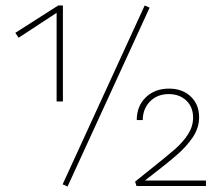

<svg xmlns="http://www.w3.org/2000/svg" viewBox="-20 -680 804 702"><path d="M187 -309V-633L48 -542L36 -560L193 -660H210V-309ZM527 -652 227 2 209 -6 509 -660ZM733 -20V0H479L474 -16L530 -61Q588 -107 618.5 -133.5Q649 -160 667.5 -189Q686 -218 686 -250Q686 -289 661 -312.5Q636 -336 597 -336Q555 -336 528.5 -309Q502 -282 502 -241H480Q480 -292 513 -324Q546 -356 598 -356Q647 -356 677.5 -327Q708 -298 708 -251Q708 -213 685.5 -179Q663 -145 625.5 -112.5Q588 -80 510 -20Z"/></svg>

Font: Ysabeau SC Extralight
Style: Regular
Weight: 200
Designer: Christian Thalmann (Catharsis Fonts)
Version: Version 0.003